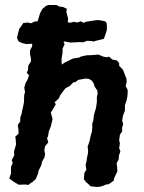

<svg xmlns="http://www.w3.org/2000/svg" viewBox="-20 -732 577 767"><path d="M55 6 36 -5 28 -11 17 -19 24 -39V-66L31 -81L27 -92L37 -112L36 -126L40 -141L44 -154L43 -173L41 -186L54 -198V-212L51 -233L61 -247V-262L66 -276L69 -292L72 -305L76 -325V-336L77 -355L80 -363L77 -382L82 -400L90 -414L96 -431L87 -441L92 -453L93 -470L104 -487L103 -502L100 -513V-531L108 -546L109 -557H106L86 -556L68 -560L54 -567L48 -580L51 -595L57 -617L63 -625L73 -640L90 -642L104 -639L118 -646L130 -647L133 -656L140 -679L149 -696L163 -708L173 -712H205L219 -705H229L247 -697L245 -684L252 -658L251 -646L250 -644L260 -641L275 -645L288 -642L303 -647L313 -641L327 -646L336 -647L361 -651L373 -652L400 -647L406 -640L407 -629V-613L402 -597L395 -577L367 -570L353 -566L346 -568L328 -569L312 -563L294 -564L286 -563H277L261 -562L240 -566H235L234 -565L238 -555L230 -538V-522L226 -498V-486L227 -474L240 -483L263 -494L271 -498L296 -502L303 -506L325 -511L349 -512L373 -514L392 -506L408 -503L415 -506L429 -494L446 -491L456 -480V-469L469 -456L473 -449L481 -428L485 -418L486 -405L482 -388L490 -373V-362L489 -348L486 -332L479 -312V-290L471 -269L468 -250L472 -236L468 -223V-207L459 -194L456 -171L459 -160L456 -140L461 -128L455 -110L454 -95L446 -80L448 -63L449 -48L436 -20L434 -10L414 4L404 5L384 13L367 15L341 12L333 3L326 -2L315 -16L317 -41L325 -54L322 -73L326 -89L327 -100L331 -117L332 -131L330 -146L337 -166L343 -193L347 -205L349 -227L348 -236L353 -252L355 -272L363 -299L365 -310L367 -325V-345L370 -357L369 -370L358 -386L354 -399L348 -409L335 -417L321 -418L293 -413L281 -404L273 -403L258 -388L242 -380L232 -367L220 -351L216 -340L198 -323L203 -316L194 -300L183 -282L190 -256L187 -243L183 -227L175 -207L172 -188L168 -180L173 -163L160 -148L157 -130L160 -118L158 -104L148 -86L145 -72L134 -50L132 -39L123 -17L109 -4L103 -1L93 7L82 5Z"/></svg>

Font: Winky Rough Medium
Style: Italic
Weight: 500
Italic angle: -8.97852°
Designer: Simon Atzbach
Foundry: typofactur
Version: Version 1.206; ttfautohint (v1.8.4.7-5d5b)